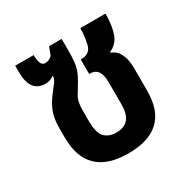

<svg xmlns="http://www.w3.org/2000/svg" viewBox="-126 -636 758 766"><g transform="rotate(-30 253.5 -252.5)"><path d="M255 12Q444 12 444 -165V-271Q444 -353 393 -372V-375Q428 -390 441 -426Q454 -462 454 -517H338Q338 -479 329 -443.5Q320 -408 280 -408H277V-341H280Q328 -341 328 -275V-169Q328 -84 255 -84Q221 -84 201.5 -104Q182 -124 182 -180V-227Q182 -268 194 -288.5Q206 -309 222 -335Q242 -369 247 -393.5Q252 -418 252 -462V-517H194L180 -480Q166 -466 147 -466Q123 -466 123 -517H38V-488Q38 -394 108 -394Q128 -394 146 -407L148 -406Q147 -392 137.5 -379.5Q128 -367 118 -354Q93 -323 79.5 -292Q66 -261 66 -213V-171Q66 12 255 12Z"/></g></svg>

Font: Noto Sans Thai UI Condensed Semi
Style: Regular
Weight: 600
Width: 3
Designer: Monotype Design Team
Foundry: Monotype Imaging Inc.
Version: Version 1.901